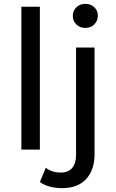

<svg xmlns="http://www.w3.org/2000/svg" viewBox="-20 -777 602 997"><path d="M91 0V-742H187V0ZM302 200Q269 200 238.5 192Q208 184 187 168L218 94Q248 119 296 119Q334 119 354.5 95.5Q375 72 375 26V-530H471V24Q471 105 427.5 152.5Q384 200 302 200ZM423 -632Q395 -632 376.5 -650Q358 -668 358 -694Q358 -721 376.5 -739Q395 -757 423 -757Q451 -757 469.5 -739.5Q488 -722 488 -696Q488 -669 470 -650.5Q452 -632 423 -632Z"/></svg>

Font: Montserrat Thin Medium
Style: Regular
Weight: 500
Version: Version 9.000